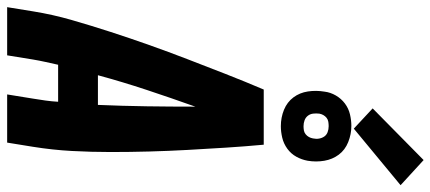

<svg xmlns="http://www.w3.org/2000/svg" viewBox="-362 -872 1233 550"><g transform="rotate(90 255.0 -596.5)"><path d="M0 0 12 -74Q21 -130 37 -185.5Q53 -241 71 -296.5Q89 -352 108.5 -407Q128 -462 149 -516.5Q170 -571 191.5 -626Q213 -681 236 -735H394Q399 -681 402.5 -626Q406 -571 409 -516.5Q412 -462 413.5 -407Q415 -352 415 -296.5Q415 -241 412 -185.5Q409 -130 400 -74L388 0H250L262 -74Q265 -92 267.5 -110Q270 -128 271 -146H165Q161 -128 157 -110Q153 -92 150 -74L138 0ZM195 -260H280Q283 -330 284 -399.5Q285 -469 285 -539Q260 -469 237 -399.5Q214 -330 195 -260ZM341 -784Q316 -784 294 -793Q272 -802 258.5 -820Q245 -838 241.5 -861.5Q238 -885 242 -909Q244 -926 253 -941.5Q262 -957 276 -967.5Q290 -978 307 -982Q324 -986 340 -986Q364 -986 386.5 -977Q409 -968 422.5 -950Q436 -932 440 -908.5Q444 -885 440 -861Q437 -844 428.5 -828.5Q420 -813 405.5 -802.5Q391 -792 374 -788Q357 -784 341 -784ZM341 -849Q347 -849 353 -850Q359 -851 364 -855Q369 -859 372 -864.5Q375 -870 376 -876Q378 -885 376.5 -893.5Q375 -902 370.5 -908.5Q366 -915 358 -918Q350 -921 341 -921Q335 -921 328.5 -920Q322 -919 317 -915Q312 -911 309 -905.5Q306 -900 305 -894Q304 -885 305 -876.5Q306 -868 311 -861.5Q316 -855 324 -852Q332 -849 341 -849ZM348 -993 290 -1047 438 -1193 510 -1127Z"/></g></svg>

Font: Iosevka Curly Heavy
Style: Italic
Weight: 900
Italic angle: -9°
Monospace: yes
Designer: Belleve Invis
Foundry: Belleve Invis
Version: Version 22.1.2; ttfautohint (v1.8.4)